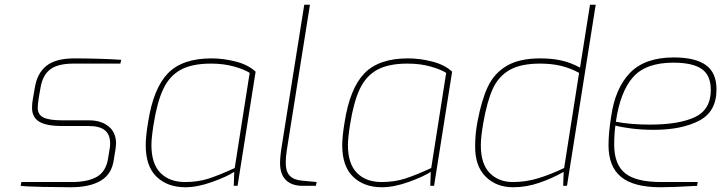

<svg xmlns="http://www.w3.org/2000/svg" viewBox="-20 -783 3039 809"><path d="M67 0 70 -16H282Q350 -16 388 -38Q426 -60 435 -113L443 -162Q444 -168 444 -179Q444 -216 422 -234Q400 -252 354 -252H241Q175 -252 145 -270.5Q115 -289 115 -329Q115 -349 119 -369L127 -415Q137 -475 176 -506Q215 -537 294 -537Q338 -537 392.5 -535.5Q447 -534 491 -531L487 -515H290Q224 -515 192 -491Q160 -467 151 -415L143 -369Q139 -342 139 -329Q139 -300 163 -288Q187 -276 243 -276H355Q406 -276 437.5 -250.5Q469 -225 469 -178Q469 -172 467 -156L459 -107Q450 -48 403.5 -21Q357 6 278 6Q231 6 159.5 4.5Q88 3 67 0Z M594 -171Q594 -208 604 -268Q626 -410 687 -473.5Q748 -537 871 -537Q922 -537 974 -523.5Q1026 -510 1057 -481L981 0H965L967 -59Q937 -39 874.5 -16.5Q812 6 761 6Q686 6 640 -38Q594 -82 594 -171ZM969 -75 1032 -476Q1008 -491 965 -503Q922 -515 869 -515Q789 -515 741.5 -489Q694 -463 668 -408Q642 -353 627 -258Q618 -201 618 -172Q618 -93 656 -54.5Q694 -16 760 -16Q814 -16 859 -30.5Q904 -45 969 -75Z M1160 -96Q1160 -125 1169 -179L1262 -763H1286L1193 -179Q1192 -172 1188 -147Q1184 -122 1184 -97Q1184 -60 1201 -42.5Q1218 -25 1251 -22L1314 -16L1311 0H1256Q1209 0 1184.5 -24.5Q1160 -49 1160 -96Z M1422 -171Q1422 -208 1432 -268Q1454 -410 1515 -473.5Q1576 -537 1699 -537Q1750 -537 1802 -523.5Q1854 -510 1885 -481L1809 0H1793L1795 -59Q1765 -39 1702.5 -16.5Q1640 6 1589 6Q1514 6 1468 -38Q1422 -82 1422 -171ZM1797 -75 1860 -476Q1836 -491 1793 -503Q1750 -515 1697 -515Q1617 -515 1569.5 -489Q1522 -463 1496 -408Q1470 -353 1455 -258Q1446 -201 1446 -172Q1446 -93 1484 -54.5Q1522 -16 1588 -16Q1642 -16 1687 -30.5Q1732 -45 1797 -75Z M1982 -165Q1982 -220 1992 -271Q2009 -361 2035.5 -417.5Q2062 -474 2115 -505.5Q2168 -537 2257 -537Q2306 -537 2346 -528Q2386 -519 2424 -498L2466 -763H2490L2369 0H2353L2355 -59Q2308 -32 2253 -13Q2198 6 2142 6Q2072 6 2027 -38Q1982 -82 1982 -165ZM2357 -75 2420 -476Q2383 -496 2344 -505.5Q2305 -515 2255 -515Q2174 -515 2127 -488Q2080 -461 2056 -408Q2032 -355 2016 -263Q2006 -205 2006 -171Q2006 -92 2043.5 -54Q2081 -16 2141 -16Q2195 -16 2246.5 -31.5Q2298 -47 2357 -75Z M2544 -171Q2544 -223 2555 -291Q2572 -412 2635 -476.5Q2698 -541 2819 -541Q2909 -541 2954 -509Q2999 -477 2999 -406Q2999 -312 2925 -274Q2851 -236 2736 -236Q2685 -236 2641 -241.5Q2597 -247 2573 -254Q2568 -220 2568 -173Q2568 -90 2614 -53Q2660 -16 2766 -16H2920L2917 0Q2815 6 2764 6Q2650 6 2597 -37.5Q2544 -81 2544 -171ZM2975 -404Q2975 -466 2936.5 -492.5Q2898 -519 2817 -519Q2701 -519 2647 -457.5Q2593 -396 2575 -270Q2637 -258 2718 -258Q2841 -258 2908 -289.5Q2975 -321 2975 -404Z"/></svg>

Font: Exo Thin
Style: Italic
Weight: 250
Italic angle: -9°
Designer: Natanael Gama
Foundry: Natanael Gama
Version: Version 1.500; ttfautohint (v1.6)